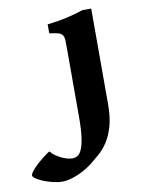

<svg xmlns="http://www.w3.org/2000/svg" viewBox="-232 -526 611 822"><g transform="rotate(-10 73.5 -115.0)"><path d="M222.2 -53.2Q222.2 2.9 211.2 41.5Q200.2 80.1 183.1 106.7Q166 133.3 145.3 151.6Q124.5 169.9 105 185.5Q91.8 195.8 75.2 205.6Q58.6 215.3 41 222.9Q23.4 230.5 5.9 234.9Q-11.7 239.3 -26.4 239.3Q-46.9 239.3 -69.1 233.9Q-91.3 228.5 -109.6 220.9Q-127.9 213.4 -139.6 205.1Q-151.4 196.8 -151.4 190.9Q-151.4 185.5 -146 177.7Q-140.6 169.9 -132.1 160.6Q-123.5 151.4 -113 142.1Q-102.5 132.8 -92.3 124.8Q-82 116.7 -73.5 110.6Q-64.9 104.5 -60.1 102.5Q-52.2 112.8 -40.3 121.3Q-28.3 129.9 -15.4 136Q-2.4 142.1 10 145.5Q22.5 148.9 31.7 148.9Q43.9 148.9 54.7 142.6Q65.4 136.2 73.2 117.7Q81.1 99.1 85.7 65.9Q90.3 32.7 90.3 -21V-312.5Q90.3 -337.4 89.8 -352.5Q89.4 -367.7 84 -376.2Q78.6 -384.8 65.4 -388.7Q52.2 -392.6 26.9 -395.5V-434.6Q54.7 -438 75 -441.4Q95.2 -444.8 112.5 -448.7Q129.9 -452.6 146.7 -457.5Q163.6 -462.4 184.6 -468.8H222.2Z"/></g></svg>

Font: Gentium Book Basic
Style: Bold
Weight: 700
Designer: J. Victor Gaultney and Annie Olsen
Foundry: SIL International
Version: Version 1.102; 2013; Maintenance release